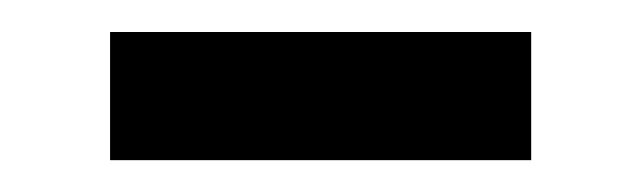

<svg xmlns="http://www.w3.org/2000/svg" viewBox="-20 -334 401 120"><path d="M48.8 -314H312V-233.9H48.8Z"/></svg>

Font: Pangururan
Style: Regular
Weight: 400
Designer: Uli Kozok
Foundry: Michael Everson and Uli Kozok
Version: Version 1.005